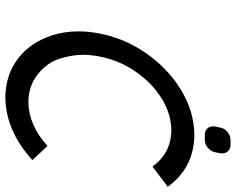

<svg xmlns="http://www.w3.org/2000/svg" viewBox="-103 -781 895 729"><g transform="rotate(90 344.5 -416.5)"><path d="M350.1 10.7H349.1Q261.7 9.3 200.7 -38.6Q139.6 -86.4 113.8 -168Q99.1 -214.4 99.1 -266.6Q99.1 -305.7 107.4 -348.1Q127 -446.8 185.3 -528.3Q243.7 -609.9 323.7 -657.7Q403.8 -705.6 491.7 -707H492.7Q617.7 -705.1 689 -606L612.3 -547.9Q561.5 -618.7 474.6 -619.6Q411.6 -618.7 353.5 -582.5Q295.4 -546.4 252.4 -484.6Q209.5 -422.9 194.8 -348.1Q188 -314.5 188 -283.7Q188 -245.6 202.1 -197.8Q216.3 -149.9 260.3 -113.8Q304.2 -77.6 366.7 -76.7Q455.1 -77.6 534.2 -149.4L587.9 -91.8Q476.6 8.8 350.1 10.7ZM530.8 -844.2Q546.4 -844.2 555.7 -833Q562.5 -824.2 562.5 -812.5Q562.5 -809.1 562 -805.2L558.1 -786.1Q554.7 -769.5 541 -758.1Q527.3 -746.6 511.2 -746.6H491.7Q475.6 -746.6 466.3 -757.8Q459.5 -766.6 459.5 -777.3Q459.5 -781.7 460.4 -786.1L464.4 -805.2Q467.3 -821.3 481 -832.8Q494.6 -844.2 511.2 -844.2Z"/></g></svg>

Font: Qaz
Style: Italic
Weight: 400
Italic angle: -11.25°
Designer: GGBotNet
Foundry: f0n7
Version: 0.70